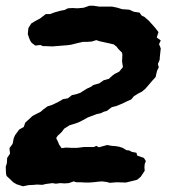

<svg xmlns="http://www.w3.org/2000/svg" viewBox="-40 -636 596 670"><path d="M40 14 18 7 6 0 -2 -8 -17 -22 -19 -30 -20 -54 -16 -67 -15 -85 -5 -100 -7 -119 4 -134 8 -154 13 -165 27 -184 43 -193 48 -208 58 -217 73 -231 84 -237 102 -246 111 -254 126 -265 142 -270 161 -279 180 -290 197 -293 211 -304 225 -307 240 -312 262 -326 279 -334 285 -339 306 -345 322 -356 340 -361 352 -372 360 -378 376 -386 389 -402 386 -421 387 -444 386 -452 373 -465 367 -473 357 -481 340 -485 326 -488 308 -492 296 -496 280 -491 265 -490H250L232 -486L208 -480L193 -478L180 -477L155 -475L143 -474L121 -475H110L101 -479L83 -477L70 -487L65 -495L61 -505L57 -517L59 -538L69 -554L82 -562L99 -571L120 -587H135L151 -593L173 -599L185 -601L197 -607L213 -608L230 -607L252 -609L272 -616H286L306 -613H327H337H351L370 -609L386 -604L401 -603L412 -602L427 -595L447 -592L454 -582L464 -577L479 -564L488 -554L497 -544L503 -537L513 -524L507 -505L521 -495L515 -482L521 -467L518 -440L517 -427L511 -413L514 -401L508 -389L503 -367L491 -354L480 -341L467 -326L455 -316L443 -310L427 -300L418 -289L402 -282L388 -275L366 -266L350 -262L333 -249L322 -246L312 -241L298 -238L266 -226L250 -217L234 -209L223 -205L203 -199L184 -187L175 -175L161 -162L156 -154L163 -140L166 -132L175 -119L190 -121L211 -120H229L253 -123H288L296 -127L305 -122L334 -130L350 -127L364 -126L376 -124L388 -120L401 -112L411 -111L420 -106L436 -103L439 -93L462 -85L469 -74L465 -64L464 -52L465 -40L451 -19L439 -9L420 -4L399 1L367 0L343 2L332 -1L316 -3L303 -2L285 0L270 1H258L241 0H227L217 -3L200 3L185 4L170 3L155 5L143 3L120 6L108 9L88 8L80 9L60 10Z"/></svg>

Font: Winky Rough SemiBold
Style: Italic
Weight: 600
Italic angle: -8.97852°
Designer: Simon Atzbach
Foundry: typofactur
Version: Version 1.206; ttfautohint (v1.8.4.7-5d5b)